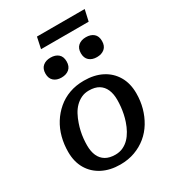

<svg xmlns="http://www.w3.org/2000/svg" viewBox="-221 -1049 1069 1184"><g transform="rotate(-30 314.0 -457.5)"><path d="M442 -198Q450 -222 455 -246Q460 -270 462.5 -295Q465 -320 465 -343Q465 -386 451.5 -416.5Q438 -447 411 -463.5Q384 -480 341 -480Q311 -480 287 -468.5Q263 -457 244 -438Q225 -419 211 -393Q197 -367 187 -337Q179 -314 173.5 -289.5Q168 -265 165.5 -240Q163 -215 163 -192Q163 -149 176.5 -118.5Q190 -88 217.5 -71.5Q245 -55 287 -55Q317 -55 341.5 -66.5Q366 -78 384.5 -97Q403 -116 417.5 -142Q432 -168 442 -198ZM42 -215Q42 -269 55 -318.5Q68 -368 94 -409.5Q120 -451 157 -482.5Q194 -514 241 -531Q288 -548 345 -548Q418 -548 472 -520.5Q526 -493 556.5 -441.5Q587 -390 587 -319Q587 -265 573.5 -216Q560 -167 534.5 -125Q509 -83 472 -52.5Q435 -22 387.5 -4.5Q340 13 283 13Q211 13 156.5 -15Q102 -43 72 -94Q42 -145 42 -215ZM237 -633Q271 -633 292 -651Q313 -669 313 -704Q313 -739 292.5 -756.5Q272 -774 238 -774Q204 -774 183 -756Q162 -738 162 -703Q162 -669 182.5 -651Q203 -633 237 -633ZM489 -633Q523 -633 544 -651Q565 -669 565 -704Q565 -739 544.5 -756.5Q524 -774 490 -774Q456 -774 435 -756Q414 -738 414 -703Q414 -669 434.5 -651Q455 -633 489 -633ZM231 -928H571L553 -848H214Z"/></g></svg>

Font: Roboto Serif 20pt Medium
Style: Italic
Weight: 500
Italic angle: -10°
Version: Version 1.008